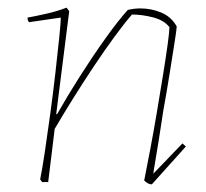

<svg xmlns="http://www.w3.org/2000/svg" viewBox="-20 -476 538 502"><path d="M377 6Q367 6 357 -4Q364 -39 373 -86.5Q382 -134 390.5 -184.5Q399 -235 406.5 -281.5Q414 -328 418.5 -361Q423 -394 423 -405Q409 -423 380.5 -430.5Q352 -438 325 -438Q305 -415 279 -379.5Q253 -344 225 -302Q197 -260 170.5 -217.5Q144 -175 123 -139L106 0H90L85 -7Q90 -31 97 -77.5Q104 -124 111.5 -179Q119 -234 125 -287Q131 -340 135 -379Q139 -418 139 -430L56 -418Q52 -422 52 -430Q69 -433 98.5 -439.5Q128 -446 154 -456L161 -447L127 -178L129 -177Q155 -223 188 -275Q221 -327 254.5 -374Q288 -421 314 -450Q322 -452 330.5 -453Q339 -454 347 -454Q376 -454 402 -443Q428 -432 442 -407Q442 -400 436.5 -365.5Q431 -331 423.5 -283.5Q416 -236 407 -187Q401 -146 395 -109Q389 -72 385 -48.5Q381 -25 381 -22L457 -101L466 -93Z"/></svg>

Font: Labrada Thin
Style: Italic
Weight: 100
Italic angle: -7°
Designer: Mercedes Jáuregui
Foundry: Omnibus-Type Team
Version: Version 1.000; ttfautohint (v1.8.4.7-5d5b)